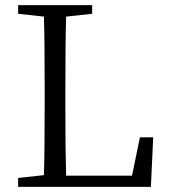

<svg xmlns="http://www.w3.org/2000/svg" viewBox="-20 -732 665 752"><path d="M580 -194H528L497 -44H239C237 -106 236 -195 236 -310V-378C236 -507 237 -604 239 -667L341 -678V-712H51V-678L152 -667C154 -606 155 -511 155 -383V-328C155 -203 154 -109 152 -46L51 -35V0H571Z"/></svg>

Font: Noto Serif Tangut
Style: Regular
Weight: 400
Designer: YANG Xicheng
Foundry: Liu Zhao Studio
Version: Version 2.169